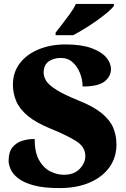

<svg xmlns="http://www.w3.org/2000/svg" viewBox="-20 -951 645 981"><path d="M284 10Q203 10 152 -4Q101 -18 73 -40Q45 -62 34.5 -86Q24 -110 24 -129Q24 -174 43.5 -198Q63 -222 93 -231.5Q123 -241 157 -241Q157 -173 179.5 -133Q202 -93 236.5 -75.5Q271 -58 306 -58Q359 -58 387.5 -88.5Q416 -119 416 -153Q416 -201 368.5 -230.5Q321 -260 240 -293Q164 -324 122 -359Q80 -394 63 -434Q46 -474 46 -518Q46 -582 81.5 -628Q117 -674 178 -699Q239 -724 315 -724Q396 -724 447.5 -705Q499 -686 523 -657.5Q547 -629 547 -598Q547 -561 514.5 -535Q482 -509 402 -509Q402 -543 389 -576.5Q376 -610 351.5 -632.5Q327 -655 291 -655Q254 -655 228.5 -637Q203 -619 203 -579Q203 -559 216 -538Q229 -517 267.5 -492.5Q306 -468 380 -438Q456 -408 498.5 -373.5Q541 -339 558 -299.5Q575 -260 575 -212Q575 -147 539.5 -97Q504 -47 438.5 -18.5Q373 10 284 10ZM264 -784Q279 -803 299 -829Q319 -855 338.5 -882Q358 -909 368 -931H562V-921Q553 -908 529.5 -888Q506 -868 475 -846Q444 -824 412 -804.5Q380 -785 354 -771H264Z"/></svg>

Font: Noto Serif Telugu Black
Style: Regular
Weight: 900
Designer: Jelle Bosma - Monotype Design Team
Foundry: Monotype Imaging Inc.
Version: Version 2.005; ttfautohint (v1.8.4.7-5d5b)